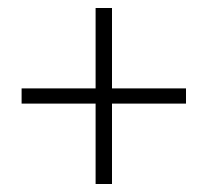

<svg xmlns="http://www.w3.org/2000/svg" viewBox="-20 -570 519 480"><path d="M219 -110V-311H34V-349H219V-550H260V-349H445V-311H260V-110Z"/></svg>

Font: Mada Light
Style: Regular
Weight: 300
Designer: Khaled Hosny
Version: Version 1.5